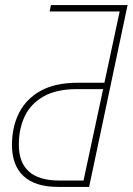

<svg xmlns="http://www.w3.org/2000/svg" viewBox="-20 -734 522 754"><path d="M208 0Q119 0 73 -42Q27 -84 27 -165Q27 -236 55 -291Q83 -346 140 -377.5Q197 -409 284 -409H390L450 -689H175L180 -714H481L330 0ZM213 -25H308L385 -384H282Q202 -384 151.5 -355.5Q101 -327 77.5 -278Q54 -229 54 -166Q54 -25 213 -25Z"/></svg>

Font: Noto Sans SemiCondensed Thin
Style: Italic
Weight: 100
Width: 4
Italic angle: -12°
Designer: Monotype Design Team
Foundry: Monotype Imaging Inc.
Version: Version 2.013; ttfautohint (v1.8.4.7-5d5b)